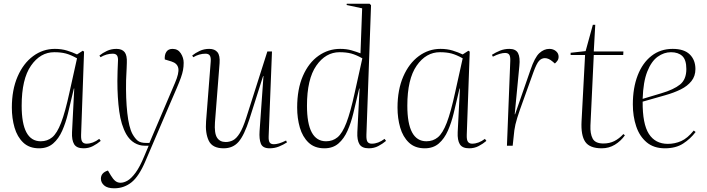

<svg xmlns="http://www.w3.org/2000/svg" viewBox="-20 -787 3817 1037"><path d="M418 -59Q417 -31 424.5 -21Q432 -11 447 -11Q482 -11 516 -37L524 -26Q505 -10 482 2Q459 14 431 14Q394 14 380.5 -8Q367 -30 369 -73L381 -309H379L347 -174Q335 -124 316 -81Q297 -38 267 -12Q237 14 191 14Q138 14 105.5 -17Q73 -48 58.5 -98Q44 -148 44 -206Q44 -302 75 -373.5Q106 -445 159 -484Q212 -523 276 -523Q312 -523 341.5 -514Q371 -505 396 -493L427 -513L434 -508ZM200 -24Q236 -24 262 -45.5Q288 -67 310 -124Q332 -181 355 -287L396 -472Q362 -491 335.5 -498Q309 -505 273 -505Q198 -505 147.5 -432.5Q97 -360 97 -216Q97 -24 200 -24Z M766 82Q731 165 690.5 197.5Q650 230 597 230Q560 230 542.5 214.5Q525 199 525 178Q525 146 563 134L579 161Q591 181 603 190.5Q615 200 631 200Q649 200 669 188.5Q689 177 712 146Q735 115 759 57L783 0H761Q732 0 706 -15.5Q680 -31 662 -62Q634 -112 624 -186Q614 -260 614 -349Q614 -371 615 -403Q616 -435 617 -453Q619 -476 612.5 -486.5Q606 -497 589 -497Q555 -497 523 -478L517 -487Q534 -501 557.5 -512Q581 -523 609 -523Q639 -523 653 -505.5Q667 -488 665 -447Q665 -440 664 -418Q663 -396 662 -376Q661 -356 661 -353Q659 -254 667.5 -177Q676 -100 695 -64Q709 -39 724 -27Q739 -15 769 -15H787L925 -339Q948 -392 943 -418.5Q938 -445 906 -455L870 -466Q868 -491 878.5 -507Q889 -523 912 -523Q941 -523 956.5 -499Q972 -475 972 -448Q972 -427 968.5 -408.5Q965 -390 957 -367.5Q949 -345 934.5 -311Q920 -277 897 -224Z M1018 -487Q1035 -501 1058.5 -512Q1082 -523 1110 -523Q1140 -523 1154.5 -505Q1169 -487 1166 -446L1141 -126Q1137 -68 1152 -44Q1167 -20 1199 -20Q1220 -20 1238.5 -29.5Q1257 -39 1274.5 -67Q1292 -95 1310 -151L1424 -509H1449L1431 -51Q1430 -27 1436.5 -17.5Q1443 -8 1459 -8Q1471 -8 1487 -12.5Q1503 -17 1525 -28L1530 -18Q1510 -5 1486.5 4.5Q1463 14 1436 14Q1399 14 1389 -11Q1379 -36 1382 -79L1403 -376H1401L1327 -143Q1299 -56 1268.5 -21Q1238 14 1188 14Q1127 14 1107.5 -27Q1088 -68 1093 -132L1118 -453Q1120 -476 1113.5 -486.5Q1107 -497 1090 -497Q1056 -497 1024 -478Z M1959 -59Q1958 -31 1965 -21Q1972 -11 1988 -11Q2023 -11 2057 -37L2065 -26Q2046 -10 2023 2Q2000 14 1972 14Q1935 14 1921.5 -8Q1908 -30 1910 -73L1922 -309H1920L1888 -174Q1876 -124 1857 -81Q1838 -38 1808 -12Q1778 14 1732 14Q1679 14 1646.5 -17Q1614 -48 1599.5 -98Q1585 -148 1585 -206Q1585 -306 1616 -377Q1647 -448 1700 -485.5Q1753 -523 1817 -523Q1852 -523 1879 -515Q1906 -507 1927 -499L1936 -742L1852 -760L1853 -767H1976L1984 -759ZM1741 -24Q1777 -24 1803 -45.5Q1829 -67 1851 -124Q1873 -181 1896 -287L1937 -472Q1903 -491 1876.5 -498Q1850 -505 1814 -505Q1739 -505 1688.5 -432.5Q1638 -360 1638 -216Q1638 -24 1741 -24Z M2501 -59Q2500 -31 2507.5 -21Q2515 -11 2530 -11Q2565 -11 2599 -37L2607 -26Q2588 -10 2565 2Q2542 14 2514 14Q2477 14 2463.5 -8Q2450 -30 2452 -73L2464 -309H2462L2430 -174Q2418 -124 2399 -81Q2380 -38 2350 -12Q2320 14 2274 14Q2221 14 2188.5 -17Q2156 -48 2141.5 -98Q2127 -148 2127 -206Q2127 -302 2158 -373.5Q2189 -445 2242 -484Q2295 -523 2359 -523Q2395 -523 2424.5 -514Q2454 -505 2479 -493L2510 -513L2517 -508ZM2283 -24Q2319 -24 2345 -45.5Q2371 -67 2393 -124Q2415 -181 2438 -287L2479 -472Q2445 -491 2418.5 -498Q2392 -505 2356 -505Q2281 -505 2230.5 -432.5Q2180 -360 2180 -216Q2180 -24 2283 -24Z M2736 -458Q2737 -482 2730.5 -491.5Q2724 -501 2708 -501Q2696 -501 2680 -496.5Q2664 -492 2642 -481L2637 -491Q2657 -504 2680.5 -513.5Q2704 -523 2731 -523Q2766 -523 2778 -500Q2790 -477 2785 -430L2760 -170H2762L2845 -409Q2868 -477 2893 -500Q2918 -523 2947 -523Q2968 -523 2982.5 -511Q2997 -499 2997 -481Q2997 -468 2991 -459.5Q2985 -451 2977 -444L2964 -455Q2943 -473 2923 -473Q2905 -473 2891.5 -458.5Q2878 -444 2861 -397Q2828 -304 2806.5 -245.5Q2785 -187 2773.5 -150Q2762 -113 2758 -83L2749 0H2718Z M3062 -502 3143 -511 3182 -653H3195L3187 -509H3347L3346 -490H3187L3169 -109Q3167 -65 3181 -38.5Q3195 -12 3239 -12Q3272 -12 3298 -25Q3324 -38 3347 -63L3355 -56Q3333 -25 3301 -5.5Q3269 14 3230 14Q3165 14 3141 -21Q3117 -56 3121 -132L3140 -490H3062Z M3613 -523Q3675 -523 3705.5 -493Q3736 -463 3736 -414Q3736 -376 3714.5 -349Q3693 -322 3656.5 -304Q3620 -286 3574 -273L3451 -238Q3450 -118 3484.5 -64Q3519 -10 3587 -10Q3625 -10 3659 -25Q3693 -40 3727 -82L3737 -74Q3709 -37 3669.5 -11.5Q3630 14 3571 14Q3511 14 3472.5 -18.5Q3434 -51 3416 -105Q3398 -159 3398 -223Q3398 -312 3424 -379.5Q3450 -447 3498.5 -485Q3547 -523 3613 -523ZM3687 -414Q3687 -464 3665 -484.5Q3643 -505 3604 -505Q3566 -505 3532 -480.5Q3498 -456 3476 -400.5Q3454 -345 3451 -253L3551 -283Q3619 -303 3653 -330.5Q3687 -358 3687 -414Z"/></svg>

Font: Literata 72pt ExtraLight
Style: Italic
Weight: 200
Italic angle: -2°
Designer: Latin by Veronika Burian and Jose Scaglione. Greek by Irene Vlachou. Cyrillic by Vera Evstafieva
Foundry: TypeTogether
Version: Version 3.002